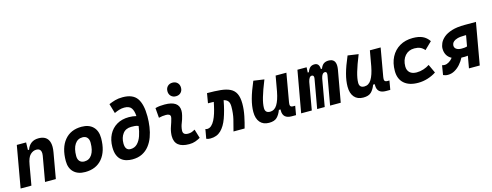

<svg xmlns="http://www.w3.org/2000/svg" viewBox="-24 -1526 5907 2306"><g transform="rotate(-15 2929.5 -372.5)"><path d="M28.3 0 119.6 -517.6H235.4L232.9 -423.8H247.1Q263.7 -473.1 299.8 -500.2Q335.9 -527.3 390.6 -527.3Q473.6 -527.3 507.3 -473.6Q528.8 -439 528.8 -383.8Q528.8 -353 522 -315.4L466.3 0H332L387.2 -312.5Q389.6 -327.6 389.6 -339.8Q389.6 -364.3 379.9 -379.4Q364.7 -401.9 330.6 -401.9Q289.1 -401.9 254.9 -368.7Q220.7 -335.4 206.5 -249.5V-250.5L162.6 0Z M831.1 9.8Q739.7 9.8 688.7 -39.8Q637.7 -89.4 637.7 -177.7Q637.7 -342.8 713.9 -435.1Q790 -527.3 925.8 -527.3Q1017.1 -527.3 1068.1 -476.6Q1119.1 -425.8 1119.1 -335Q1119.1 -172.4 1043 -81.3Q966.8 9.8 831.1 9.8ZM854.5 -115.7Q915 -115.7 949 -168.2Q982.9 -220.7 982.9 -314Q982.9 -355.5 962.4 -378.7Q941.9 -401.9 904.8 -401.9Q843.3 -401.9 808.6 -349.4Q773.9 -296.9 773.9 -203.6Q773.9 -162.1 795.2 -138.9Q816.4 -115.7 854.5 -115.7Z M1416.5 9.8Q1381.8 9.8 1347.2 1Q1312.5 -7.8 1283.9 -30Q1255.4 -52.2 1238.3 -92.3Q1221.2 -132.3 1221.2 -194.8Q1221.7 -282.7 1256.1 -349.6Q1290.5 -416.5 1354 -454.1Q1417.5 -491.7 1504.9 -491.7Q1553.7 -491.7 1596.7 -480.5Q1593.3 -545.9 1568.6 -581.3Q1543.9 -616.7 1481.4 -616.7Q1448.7 -616.7 1417.7 -607.2Q1386.7 -597.7 1356.4 -583L1321.3 -702.6Q1358.9 -718.8 1399.4 -730.5Q1439.9 -742.2 1494.1 -742.2Q1620.1 -742.2 1672.1 -668.2Q1724.1 -594.2 1724.1 -442.4Q1724.1 -378.4 1714.8 -313.7Q1705.6 -249 1684.3 -191.2Q1663.1 -133.3 1627.4 -87.9Q1591.8 -42.5 1539.8 -16.4Q1487.8 9.8 1416.5 9.8ZM1591.8 -358.9Q1569.3 -368.7 1547.6 -370.1Q1525.9 -371.6 1505.9 -371.6Q1503.9 -371.6 1502.9 -371.6Q1433.6 -371.6 1397.5 -323.5Q1361.3 -275.4 1361.3 -203.1Q1361.3 -115.7 1428.2 -115.7Q1478 -115.7 1511.7 -149.4Q1545.4 -183.1 1564.7 -238.8Q1584 -294.4 1591.8 -358.9Z M2229.5 -142.6 2263.2 -31.2Q2233.4 -14.2 2200.2 -2.2Q2167 9.8 2124 9.8Q1944.3 9.8 1944.3 -137.2Q1944.3 -145 1944.8 -153.3Q1948.2 -205.6 1965.8 -253.9Q1983.4 -302.2 1994.1 -345.2Q1997.1 -355.5 1997.1 -364.3Q1997.1 -401.9 1942.4 -401.9Q1896 -401.9 1853 -390.6L1842.8 -513.7Q1871.6 -522 1900.4 -524.7Q1929.2 -527.3 1958 -527.3Q2136.7 -527.3 2136.7 -402.3Q2136.7 -376.5 2128.9 -345.2Q2117.7 -297.4 2101.1 -258.3Q2084.5 -219.2 2081.1 -172.4Q2077.1 -115.7 2143.1 -115.7Q2167.5 -115.7 2185.8 -121.8Q2204.1 -127.9 2229.5 -142.6ZM2118.2 -587.4Q2080.6 -587.4 2057.1 -610.8Q2033.7 -634.3 2033.7 -671.9Q2033.7 -709.5 2057.1 -732.9Q2080.6 -756.3 2118.2 -756.3Q2155.8 -756.3 2179.2 -732.9Q2202.6 -709.5 2202.6 -671.9Q2202.6 -634.3 2179.2 -610.8Q2155.8 -587.4 2118.2 -587.4Z M2675.3 0Q2694.8 -70.8 2711.7 -141.1Q2728.5 -211.4 2728.5 -295.4Q2728.5 -340.3 2711.4 -362.8Q2694.3 -385.3 2658.2 -394L2656.2 -383.8Q2633.8 -266.6 2601.8 -178Q2569.8 -89.4 2518.6 -39.8Q2467.3 9.8 2387.7 9.8Q2372.6 9.8 2360.1 7.6Q2347.7 5.4 2336.4 0L2356.9 -116.2Q2363.8 -114.3 2366.7 -112.8Q2369.1 -110.8 2377.4 -110.8Q2407.7 -110.8 2431.4 -132.1Q2455.1 -153.3 2473.4 -189.2Q2491.7 -225.1 2505.4 -269.3Q2519 -313.5 2528.8 -358.9L2538.6 -404.8Q2529.3 -405.3 2519 -405.5Q2508.8 -405.8 2498 -405.8Q2490.7 -405.8 2482.9 -406.2Q2475.1 -406.2 2466.8 -406.2L2487.3 -527.3Q2584 -527.3 2655.3 -520Q2726.6 -512.7 2772.9 -489.5Q2819.3 -466.3 2842 -419.7Q2864.7 -373 2864.7 -293.9Q2864.7 -222.7 2848.6 -143.6Q2832.5 -64.5 2813.5 0Z M3116.7 10.3Q3044.4 10.3 3005.1 -35.6Q2965.8 -81.5 2965.8 -164.6Q2965.8 -235.8 2988.8 -321.8Q3011.7 -407.7 3063 -527.3L3195.8 -508.3Q3146.5 -386.2 3123.8 -307.6Q3101.1 -229 3101.1 -176.8Q3101.1 -115.2 3163.1 -115.2Q3217.3 -115.2 3250.7 -169.4Q3284.2 -223.6 3303.7 -325.7V-325.2L3337.9 -517.6H3471.7L3410.2 -166.5Q3407.7 -152.3 3407.7 -142.1Q3407.7 -127 3412.6 -119.6Q3420.9 -106.9 3447.8 -106.9H3471.2L3451.7 4.9H3398.4Q3289.1 4.9 3289.1 -94.2Q3289.1 -101.6 3289.6 -109.4H3269Q3248 -53.2 3215.6 -21.5Q3183.1 10.3 3116.7 10.3Z M3723.1 -517.6 3719.7 -453.1H3733.9Q3748.5 -493.2 3769.3 -510.3Q3790 -527.3 3822.3 -527.3Q3880.9 -527.3 3883.3 -453.1H3897Q3912.6 -493.7 3936.8 -510.5Q3960.9 -527.3 3997.6 -527.3Q4083 -527.3 4083 -437Q4083 -416.5 4078.6 -390.6L4008.8 0H3876.5L3940.4 -359.4Q3941.9 -369.1 3941.9 -376.5Q3941.9 -404.3 3919.9 -404.3Q3883.3 -404.3 3869.6 -340.8L3809.6 0H3715.8L3779.3 -359.4Q3780.8 -368.2 3780.8 -375.5Q3780.8 -404.3 3755.9 -404.3Q3723.1 -404.3 3708.5 -339.8L3648.9 0H3516.6L3608.9 -517.6Z M4288.6 10.3Q4216.3 10.3 4177 -35.6Q4137.7 -81.5 4137.7 -164.6Q4137.7 -235.8 4160.6 -321.8Q4183.6 -407.7 4234.9 -527.3L4367.7 -508.3Q4318.4 -386.2 4295.7 -307.6Q4272.9 -229 4272.9 -176.8Q4272.9 -115.2 4335 -115.2Q4389.2 -115.2 4422.6 -169.4Q4456.1 -223.6 4475.6 -325.7V-325.2L4509.8 -517.6H4643.6L4582 -166.5Q4579.6 -152.3 4579.6 -142.1Q4579.6 -127 4584.5 -119.6Q4592.8 -106.9 4619.6 -106.9H4643.1L4623.5 4.9H4570.3Q4460.9 4.9 4460.9 -94.2Q4460.9 -101.6 4461.4 -109.4H4440.9Q4419.9 -53.2 4387.5 -21.5Q4355 10.3 4288.6 10.3Z M4984.9 -115.7Q5028.8 -115.7 5071 -129.4Q5113.3 -143.1 5146 -165.5L5195.8 -58.1Q5149.9 -27.3 5091.1 -8.8Q5032.2 9.8 4970.7 9.8Q4858.4 9.8 4796.6 -45.2Q4734.9 -100.1 4734.9 -199.7Q4734.9 -298.8 4773.2 -372.3Q4811.5 -445.8 4881.1 -486.6Q4950.7 -527.3 5043.9 -527.3Q5116.7 -527.3 5164.8 -505.4Q5212.9 -483.4 5246.1 -434.6L5155.8 -347.2Q5131.8 -376 5102.1 -388.9Q5072.3 -401.9 5030.3 -401.9Q4958 -401.9 4914.3 -352.1Q4870.6 -302.2 4870.1 -220.2Q4870.6 -170.4 4900.6 -143.1Q4930.7 -115.7 4984.9 -115.7Z M5584 -147.5Q5565.9 -147.5 5548.8 -148.4Q5527.3 -106.4 5495.6 -70.3Q5463.9 -34.2 5424.6 -12.2Q5385.3 9.8 5341.3 9.8Q5321.8 9.8 5308.1 6.1Q5294.4 2.4 5281.7 -3.4L5300.8 -120.1Q5309.6 -117.2 5319.3 -116.5Q5329.1 -115.7 5333.5 -115.7Q5358.9 -115.7 5386.7 -132.6Q5414.6 -149.4 5435.1 -176.8Q5395.5 -197.8 5376.5 -231.9Q5357.4 -266.1 5357.4 -310.5Q5357.4 -341.8 5373 -377.4Q5388.7 -413.1 5425.8 -445.1Q5462.9 -477.1 5527.1 -497.3Q5591.3 -517.6 5688.5 -517.6H5828.6L5737.3 0H5603L5629.9 -150.9Q5608.9 -147.5 5584 -147.5ZM5648.9 -260.7 5672.9 -395H5655.3Q5596.7 -395 5563.5 -385Q5530.3 -375 5515.4 -360.8Q5500.5 -346.7 5496.6 -333.5Q5492.7 -320.3 5492.7 -313.5Q5492.7 -283.7 5516.4 -268.1Q5540 -252.4 5578.1 -252.4Q5578.6 -252.4 5580.1 -252.4Q5592.8 -252.4 5610.8 -253.4Q5628.9 -254.4 5648.9 -260.7Z"/></g></svg>

Font: CaskaydiaCove NF
Style: Bold Italic
Weight: 700
Italic angle: -10°
Designer: Aaron Bell
Foundry: Saja Typeworks
Version: Version 2111.001; VTT 6.35;Nerd Fonts 3.2.1